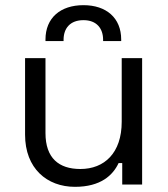

<svg xmlns="http://www.w3.org/2000/svg" viewBox="-20 -714 652 743"><path d="M270 9C370 9 417 -36 439 -83H453V0H530V-489H451V-243C451 -122 384 -60 291 -60C208 -60 156 -102 156 -199V-489H77V-193C77 -62 162 9 270 9ZM156 -555H226V-560C226 -604 251 -636 303 -636C354 -636 379 -604 379 -560V-555H449V-561C449 -645 391 -694 303 -694C214 -694 156 -645 156 -561Z"/></svg>

Font: Meta Space
Style: Regular
Weight: 400
Designer: Meta Pool / Florian Karsten
Foundry: Meta Pool / Florian Karsten
Version: Version 2.000;Glyphs 3.1.1 (3137)